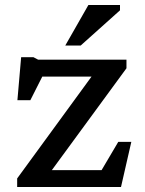

<svg xmlns="http://www.w3.org/2000/svg" viewBox="-20 -752 582 772"><path d="M49 0V-34.5L348 -444H150L102 -349H50L65 -522H114.5L133.5 -512H488.5V-477.5L188.5 -68H388.5L455.5 -181.5H508L466.5 0ZM242.5 -569 335.5 -732H462.5V-710.5L304.5 -569Z"/></svg>

Font: Newsreader Caption
Style: Regular
Weight: 400
Designer: Hugues Gentile
Foundry: Production Type
Version: Version 1.001